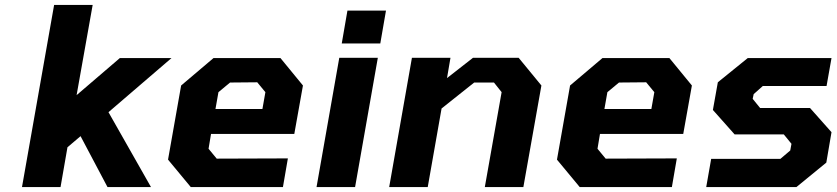

<svg xmlns="http://www.w3.org/2000/svg" viewBox="-20 -757 3389 777"><path d="M69 0 199 -737H355L290 -372L465 -522H674L419 -303L591 0H415L306 -206L253 -161L225 0Z M752 0 660 -111 713 -411 844 -522H1115L1206 -411L1171 -215H834L824 -155L857 -115L1145 -116L1125 0ZM852 -316H1042L1054 -384L1021 -424L911 -423L864 -384Z M1363 -581 1386 -714H1542L1519 -581ZM1261 0 1353 -523H1509L1417 0Z M1555 0 1647 -523H1803L1789 -441L1894 -523H2079L2171 -411L2098 0H1942L2010 -384L1979 -423H1899L1767 -318L1711 0Z M2326 0 2234 -111 2287 -411 2418 -522H2689L2780 -411L2745 -215H2408L2398 -155L2431 -115L2719 -116L2699 0ZM2426 -316H2616L2628 -384L2595 -424L2485 -423L2438 -384Z M2838 0 2858 -114H3138L3178 -148L3183 -175L3152 -213H2953L2865 -312L2885 -424L3006 -522H3345L3325 -409H3067L3030 -376L3026 -357L3056 -320H3258L3345 -222L3324 -99L3203 0Z"/></svg>

Font: Tomorrow SemiBold
Style: Italic
Weight: 600
Italic angle: -10°
Designer: Tony de Marco, Monica Rizzolli
Foundry: Just in Type
Version: Version 2.002